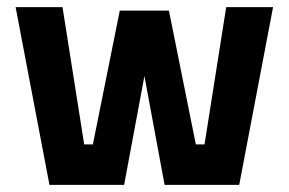

<svg xmlns="http://www.w3.org/2000/svg" viewBox="-20 -520 812 540"><path d="M23.9 -500H155.8L216.8 -113.8H241.2L316.9 -490.2H455.1L530.8 -113.8H555.2L616.2 -500H748L652.8 0H442.9L386.2 -306.2L329.1 0H119.1Z"/></svg>

Font: TitilliumWeb-Bold
Style: Bold
Weight: 700
Version: Version 1.001;PS 57.000;hotconv 1.0.70;makeotf.lib2.5.55311